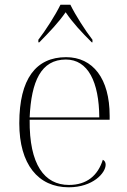

<svg xmlns="http://www.w3.org/2000/svg" viewBox="-20 -786 539 816"><path d="M143 -617V-606H147C190 -650 227 -688 259 -734C290 -688 326 -650 370 -606H373V-617C342 -657 301 -721 279 -766H237C215 -721 174 -657 143 -617ZM272 10C375 10 429 -51 429 -86C429 -96 425 -103 417 -107C396 -40 349 0 273 0C169 0 104 -86 106 -277H446V-294C446 -452 375 -543 261 -543C133 -543 62 -451 62 -262C62 -88 142 10 272 10ZM402 -287H106C113 -440 154 -533 260 -533C354 -533 401 -438 402 -287Z"/></svg>

Font: Noto Serif Display ExtraLight
Style: Regular
Weight: 200
Designer: Monotype Design Team
Foundry: Monotype Imaging Inc.
Version: Version 2.009